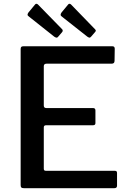

<svg xmlns="http://www.w3.org/2000/svg" viewBox="-20 -984 676 1004"><path d="M102 -742H568Q580 -742 580 -729L579 -666Q579 -651 564 -651H224Q209 -651 209 -638V-432Q209 -419 222 -419H466Q479 -419 479 -407V-340Q479 -329 466 -329H221Q209 -329 209 -318V-102Q209 -96 211.5 -93.5Q214 -91 219 -91H578Q586 -91 589 -88.5Q592 -86 592 -79V-13Q592 0 578 0H105Q95 0 91.5 -3.5Q88 -7 88 -16V-727Q88 -735 91 -738.5Q94 -742 102 -742ZM178 -961 305 -831Q308 -828 308 -824Q308 -819 304 -815L285 -793Q281 -787 276 -787Q272 -787 264 -792L133 -896Q124 -902 124 -907Q124 -912 129 -919L163 -960Q169 -968 178 -961ZM351 -961 477 -831Q481 -827 481 -824Q481 -820 476 -815L457 -793Q452 -787 448 -787Q445 -787 437 -792L305 -896Q297 -901 297 -907Q297 -912 302 -919L336 -960Q342 -968 351 -961Z"/></svg>

Font: Libre Franklin Medium
Style: Regular
Weight: 500
Designer: Pablo Impallari, Rodrigo Fuenzalida
Foundry: Impallari Type
Version: Version 1.002; ttfautohint (v1.5)